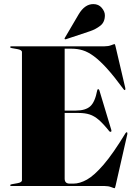

<svg xmlns="http://www.w3.org/2000/svg" viewBox="-20 -932 674 962"><path d="M31 -696Q31 -700 37 -700H504Q523 -700 537 -705.5Q551 -711 554 -711Q556.5 -711 559 -699L608 -490Q609 -482.5 606 -481Q603 -479.5 599 -485Q552 -549 516 -588.8Q480 -628.5 450.5 -650.2Q421 -672 394.5 -680Q368 -688 340 -688H304V-378H360Q408 -378 432 -399.2Q456 -420.5 467 -479Q468 -485 472 -485Q476.5 -485 478 -479L538 -280Q539.5 -274 536 -272Q532 -270 528 -274Q498.5 -311 475.5 -331Q452.5 -351 429 -358.5Q405.5 -366 375 -366H304V-37Q304 -12 329 -12H348Q379.5 -12 415.8 -32.2Q452 -52.5 499 -107Q546 -161.5 609 -265Q613 -270.5 616 -269Q619 -267.5 618 -260L559 -1Q556.5 11 554 11Q551 11 537 5.5Q523 0 504 0H37Q31 0 31 -4Q31 -7.5 39 -9L67 -14Q90 -18 90 -29V-671Q90 -682 67 -686L39 -691Q31 -692.5 31 -696ZM374 -860Q404.5 -911.5 447.5 -911.5Q474 -911.5 489.8 -892.8Q505.5 -874 505.5 -855.5Q505.5 -820.5 482.2 -802.8Q459 -785 432 -776L310.5 -735.5Q305.5 -734 304 -736.5Q302.5 -739 305 -742.5Z"/></svg>

Font: Fraunces 144pt S000 Black
Style: Regular
Weight: 900
Version: Version 1.000; ttfautohint (v1.8.3)